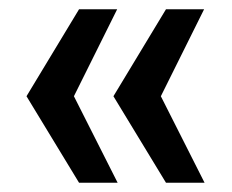

<svg xmlns="http://www.w3.org/2000/svg" viewBox="-20 -471 500 413"><path d="M139 -264 233 -78H150L37 -264L150 -451H232ZM326 -264 420 -78H337L224 -264L337 -451H419Z"/></svg>

Font: r_Genos
Style: Bold
Weight: 700
Designer: Robert E. Leuschke
Foundry: Robert E. Leuschke
Version: Version 2.000;June 29, 2024;FontCreator 14.0.0.2814 32-bit